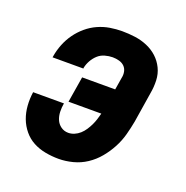

<svg xmlns="http://www.w3.org/2000/svg" viewBox="-102 -623 704 726"><g transform="rotate(20 250.0 -260.0)"><path d="M208 8Q181 8 154.5 3Q128 -2 105.5 -14Q83 -26 66.5 -46Q50 -66 41 -90Q32 -114 30 -141Q28 -168 32 -196H156Q153 -179 153.5 -162Q154 -145 160 -130.5Q166 -116 179 -106.5Q192 -97 209 -97Q221 -97 233 -102Q245 -107 255 -116Q265 -125 272.5 -136.5Q280 -148 285.5 -159.5Q291 -171 295 -183.5Q299 -196 302 -208H170L187 -312H320L328 -361Q331 -374 328.5 -386.5Q326 -399 317.5 -407.5Q309 -416 296 -419.5Q283 -423 270 -423Q255 -423 239 -418.5Q223 -414 211 -403Q199 -392 191 -377.5Q183 -363 180 -348V-345H56L57 -351Q61 -375 70.5 -399Q80 -423 95 -444Q110 -465 130 -482Q150 -499 173.5 -509.5Q197 -520 221.5 -524Q246 -528 270 -528Q296 -528 322 -524.5Q348 -521 371.5 -511Q395 -501 413 -484.5Q431 -468 442 -445.5Q453 -423 454 -396.5Q455 -370 450 -343L431 -223Q426 -196 418.5 -168Q411 -140 397 -113.5Q383 -87 363.5 -63.5Q344 -40 319 -23.5Q294 -7 265 0.5Q236 8 208 8Z"/></g></svg>

Font: Iosevka SS18 Extrabold
Style: Italic
Weight: 800
Italic angle: -9°
Monospace: yes
Designer: Belleve Invis
Foundry: Belleve Invis
Version: Version 25.1.1; ttfautohint (v1.8.4)